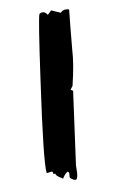

<svg xmlns="http://www.w3.org/2000/svg" viewBox="-121 -790 539 882"><g transform="rotate(-15 149.0 -348.5)"><path d="M87 -441Q151 -720 161 -736Q167 -740 173 -740Q189 -740 197 -722L217 -738L257 -716Q268 -725 279 -725Q288 -725 298 -721Q286 -661 264 -539Q255 -474 222 -377L209 -363L219 -355L143 -21Q141 -3 139 15Q134 43 125 43Q119 43 110 36Q101 29 101 24Q101 21 102.5 15Q104 9 104 6Q104 1 99 -3Q83 4 70 23Q61 16 51.5 8Q42 0 41 -9H33Q33 -17 30 -22L4 -21Q0 -67 87 -441Z"/></g></svg>

Font: Ode an Erik AH
Style: Regular
Weight: 400
Designer: Andreas Höfeld
Foundry: Fontgrube AH
Version: Version 2.00